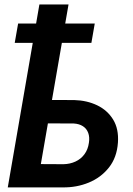

<svg xmlns="http://www.w3.org/2000/svg" viewBox="-20 -813 578 833"><path d="M159.7 -379.4 302.2 -378.9Q357.4 -377.4 401.9 -356Q446.3 -334.5 470.9 -294.2Q495.6 -253.9 491.7 -194.8Q487.3 -129.9 452.6 -86.2Q418 -42.5 365 -20.8Q312 1 251.5 0H13.7L150.9 -793.5H277.3L157.2 -101.1L254.9 -100.6Q283.7 -101.1 307.4 -112.1Q331.1 -123 346.4 -143.8Q361.8 -164.6 365.7 -193.4Q369.6 -217.8 362.8 -236.3Q356 -254.9 339.8 -265.4Q323.7 -275.9 299.3 -277.3L142.1 -277.8ZM391.1 -710.9 376.5 -627H43.9L58.6 -710.9Z"/></svg>

Font: Roboto SemiBold
Style: Italic
Weight: 600
Designer: Christian Robertson
Foundry: Google
Version: Version 3.009; 2024